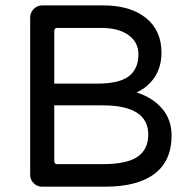

<svg xmlns="http://www.w3.org/2000/svg" viewBox="-20 -703 717 724"><path d="M93.8 -43.9V-636.7Q93.8 -655.3 106.9 -668.9Q120.1 -682.6 138.7 -682.6H369.1Q471.7 -682.6 530.3 -635.3Q588.9 -587.9 588.9 -504.9Q588.9 -451.2 563.5 -412.6Q538.1 -374 495.1 -354.5Q555.7 -335 591.3 -293.5Q627 -252 627 -191.4Q627 -96.7 563 -47.9Q499 1 375 1H138.7Q120.1 1 106.9 -12.2Q93.8 -25.4 93.8 -43.9ZM502 -498Q502 -543.9 464.4 -570.8Q426.8 -597.7 362.3 -597.7H196.3Q184.6 -597.7 184.6 -585.9V-387.7H345.7Q429.7 -387.7 465.8 -415.5Q502 -443.4 502 -498ZM539.1 -195.3Q539.1 -305.7 367.2 -305.7H184.6V-95.7Q184.6 -84 196.3 -84H366.2Q458 -84 498.5 -111.8Q539.1 -139.6 539.1 -195.3Z"/></svg>

Font: jf-openhuninn-1.0
Style: Regular
Weight: 400
Designer: [Kosugi Maru]
      Designed by Motoya company      

      [Varela Round]
      Joe Prince(Latin component); Avraham Co
Foundry: justfont CO.,LTD.
Version: 1.0